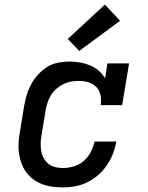

<svg xmlns="http://www.w3.org/2000/svg" viewBox="-20 -805 640 833"><path d="M253 8Q230 8 207 5Q184 2 163 -6Q142 -14 124.5 -27Q107 -40 94 -57.5Q81 -75 73.5 -95.5Q66 -116 62.5 -138.5Q59 -161 60.5 -184.5Q62 -208 66 -231L84 -341Q88 -366 95 -390Q102 -414 114 -437Q126 -460 144 -480Q162 -500 184 -514Q206 -528 231.5 -533Q257 -538 281 -538Q304 -538 327 -534Q350 -530 370.5 -521.5Q391 -513 408 -498.5Q425 -484 436 -465L446 -530H540L510 -349H417Q420 -371 416 -392Q412 -413 398 -427.5Q384 -442 363.5 -448Q343 -454 322 -454Q305 -454 288 -451Q271 -448 255 -440Q239 -432 225 -420Q211 -408 201.5 -392.5Q192 -377 186.5 -360.5Q181 -344 178 -327L160 -217Q157 -200 156.5 -182.5Q156 -165 159 -149Q162 -133 170 -118.5Q178 -104 190.5 -94Q203 -84 219.5 -80Q236 -76 253 -76Q276 -76 300 -83Q324 -90 343 -106.5Q362 -123 373.5 -145Q385 -167 390 -191H485Q480 -164 470 -138Q460 -112 444 -88.5Q428 -65 406.5 -46Q385 -27 359.5 -14.5Q334 -2 307 3Q280 8 253 8ZM324 -584 274 -636 435 -785 501 -715Z"/></svg>

Font: Iosevka Slab MdExObl
Style: Regular
Weight: 500
Width: 7
Italic angle: -9°
Monospace: yes
Designer: Belleve Invis
Foundry: Belleve Invis
Version: Version 11.1.1; ttfautohint (v1.8.3)